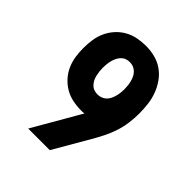

<svg xmlns="http://www.w3.org/2000/svg" viewBox="-203 -875 1006 1006"><g transform="rotate(45 300.0 -371.5)"><path d="M329 0H169L315 -253Q317 -256 318.5 -258.5Q320 -261 322 -264Q315 -263 309 -263Q303 -263 296 -263Q265 -263 234.5 -269.5Q204 -276 177.5 -291.5Q151 -307 130 -330.5Q109 -354 96.5 -382.5Q84 -411 79.5 -441.5Q75 -472 75 -503Q75 -534 79.5 -565Q84 -596 97 -624.5Q110 -653 131 -676.5Q152 -700 179.5 -715.5Q207 -731 238 -737Q269 -743 300 -743Q334 -743 367 -734.5Q400 -726 427.5 -706.5Q455 -687 474.5 -659Q494 -631 505.5 -599.5Q517 -568 521 -534.5Q525 -501 525 -467Q525 -431 520 -394.5Q515 -358 503.5 -323.5Q492 -289 475.5 -256.5Q459 -224 441 -193ZM299 -383Q312 -383 325 -387.5Q338 -392 348 -401.5Q358 -411 364 -423.5Q370 -436 373.5 -449Q377 -462 378.5 -475.5Q380 -489 380 -503Q380 -516 378.5 -529.5Q377 -543 373.5 -556.5Q370 -570 364 -582Q358 -594 348.5 -603.5Q339 -613 326.5 -618Q314 -623 300 -623Q286 -623 273.5 -618.5Q261 -614 251.5 -604Q242 -594 236 -582Q230 -570 226.5 -556.5Q223 -543 221.5 -529.5Q220 -516 220 -503Q220 -489 221.5 -476Q223 -463 226 -449.5Q229 -436 235 -424Q241 -412 250.5 -402Q260 -392 272.5 -387.5Q285 -383 299 -383Z"/></g></svg>

Font: Iosevka Slab Heavy Extended
Style: Regular
Weight: 900
Width: 7
Monospace: yes
Designer: Belleve Invis
Foundry: Belleve Invis
Version: Version 11.1.0; ttfautohint (v1.8.3)